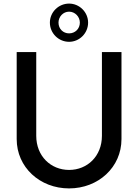

<svg xmlns="http://www.w3.org/2000/svg" viewBox="-20 -1040 769 1070"><path d="M365 -807C423 -807 471 -855 471 -914C471 -972 423 -1020 365 -1020C306 -1020 258 -972 258 -914C258 -855 306 -807 365 -807ZM365 -854C332 -854 306 -879 306 -914C306 -947 332 -975 365 -975C398 -975 425 -947 425 -914C425 -879 398 -854 365 -854ZM365 10C528 10 657 -108 657 -265V-750H548V-283C548 -170 467 -93 365 -93C263 -93 182 -170 182 -283V-750H73V-265C73 -108 202 10 365 10Z"/></svg>

Font: Oakes Medium
Style: Regular
Weight: 500
Designer: Samuel Oakes
Foundry: Samuel Oakes
Version: Version 1.003;PS 001.003;hotconv 1.0.88;makeotf.lib2.5.64775